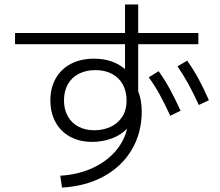

<svg xmlns="http://www.w3.org/2000/svg" viewBox="-20 -804 978 854"><path d="M545.4 -231.9Q518.6 -203.6 477.1 -188.2Q435.5 -172.9 389.6 -172.9Q334 -172.9 292 -195.8Q250 -218.8 227.1 -260.5Q204.1 -302.2 204.1 -357.4Q204.1 -413.6 228 -455.6Q252 -497.6 295.9 -520.3Q339.8 -543 398.4 -543Q481.9 -543 536.1 -496.6V-607.4H46.9V-657.2H536.1V-784.2H594.7V-657.2H862.3V-607.4H594.7V-397.9Q610.4 -359.4 610.4 -307.6Q610.4 -213.4 566.4 -138.7Q522.5 -64 442.1 -19.8Q361.8 24.4 255.9 30.3L248 -22.5Q324.2 -26.9 386.7 -54.4Q449.2 -82 490.5 -127.9Q531.7 -173.8 545.4 -231.9ZM543 -357.4Q543 -397.9 526.1 -428.5Q509.3 -459 477.8 -475.6Q446.3 -492.2 404.3 -492.2Q362.3 -492.2 330.6 -475.8Q298.8 -459.5 281.7 -429Q264.6 -398.4 264.6 -357.4Q264.6 -317.9 281.2 -287.6Q297.9 -257.3 328.4 -241Q358.9 -224.6 399.4 -224.6Q437.5 -224.6 470.2 -239Q502.9 -253.4 522.9 -283.2Q543 -313 543 -357.4ZM769.5 -508.8 812.5 -534.2Q840.3 -495.1 863 -453.4Q885.7 -411.6 909.2 -358.4L864.3 -336.9Q840.3 -389.6 817.9 -430.4Q795.4 -471.2 769.5 -508.8ZM641.6 -460 685.5 -487.3Q713.4 -448.7 735.8 -407.2Q758.3 -365.7 783.2 -311.5L737.3 -289.1Q711.4 -345.2 689.5 -385Q667.5 -424.8 641.6 -460Z"/></svg>

Font: Pretendard JP Light
Style: Regular
Weight: 300
Designer: Base glyphs from Inter by Rasmus Andersson; Hangeul glyphs from Noto Sans CJK(Source Han Sans) by Jang Soo-young and Kan
Foundry: Kil Hyung-jin
Version: Version 1.309